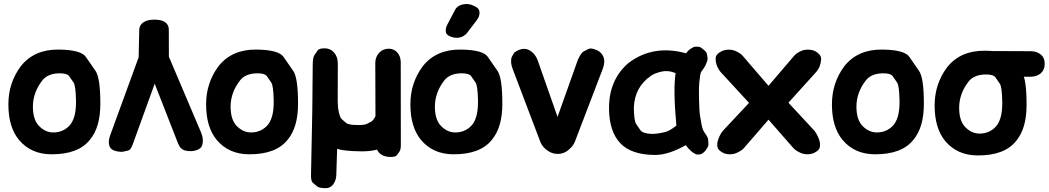

<svg xmlns="http://www.w3.org/2000/svg" viewBox="-20 -766 5369 983"><path d="M281.7 -390.6Q323.2 -391.6 334.5 -375.5Q345.7 -359.4 356.7 -343.3Q367.7 -327.1 369.1 -251Q369.1 -245.6 369.1 -239.7Q368.7 -155.8 333 -120.1Q300.3 -87.9 252.9 -87.9Q212.9 -87.9 180.7 -120.1Q148.4 -152.3 148.4 -220.7Q148.9 -293 196.8 -354.5Q224.1 -389.2 281.7 -390.6ZM86.4 -426.8Q22.9 -341.8 22.9 -231.9Q22.9 -115.2 77.1 -49.8Q138.7 23.4 242.2 23.9Q381.8 24.9 441.4 -51.8Q493.2 -114.7 493.7 -231.9Q494.1 -366.7 469.2 -402.8Q444.3 -439 419.2 -475.1Q394 -511.2 279.3 -512.2Q154.3 -513.2 86.4 -426.8Z M770.5 -665.5Q735.4 -665.5 714.4 -651.9Q693.4 -637.2 692.9 -613.8L689.9 -472.7L544.4 -74.2Q531.7 -39.6 541 -16.6Q548.3 2 574.2 7.8Q598.6 13.2 611.3 10.3Q624 7.3 636.5 4.6Q648.9 2 659.2 -25.9L772 -337.4L891.6 -31.7Q903.3 -1 929.2 4.9Q957 11.2 981.4 4.4Q1009.8 -3.4 1015.6 -23.9Q1023.9 -51.8 1009.8 -86.9L844.7 -475.6Q844.2 -544.9 844.2 -614.7Q844.7 -638.7 824.7 -652.8Q806.6 -665.5 770.5 -665.5Z M1293.9 -390.6Q1335.4 -391.6 1346.7 -375.5Q1357.9 -359.4 1368.9 -343.3Q1379.9 -327.1 1381.3 -251Q1381.3 -245.6 1381.3 -239.7Q1380.9 -155.8 1345.2 -120.1Q1312.5 -87.9 1265.1 -87.9Q1225.1 -87.9 1192.9 -120.1Q1160.6 -152.3 1160.6 -220.7Q1161.1 -293 1209 -354.5Q1236.3 -389.2 1293.9 -390.6ZM1098.6 -426.8Q1035.2 -341.8 1035.2 -231.9Q1035.2 -115.2 1089.4 -49.8Q1150.9 23.4 1254.4 23.9Q1394 24.9 1453.6 -51.8Q1505.4 -114.7 1505.9 -231.9Q1506.3 -366.7 1481.4 -402.8Q1456.5 -439 1431.4 -475.1Q1406.2 -511.2 1291.5 -512.2Q1166.5 -513.2 1098.6 -426.8Z M1981 37.6Q2005.9 37.6 2012.5 28.1Q2019 18.6 2025.6 9.3Q2032.2 0 2032.2 -24.9L2031.7 -447.3Q2031.2 -477.1 2015.6 -495.6Q1998.5 -516.1 1971.7 -516.6Q1942.4 -517.1 1922.9 -497.6Q1901.4 -475.6 1901.4 -443.8L1902.3 -171.4Q1890.6 -147.9 1879.2 -142.3Q1867.7 -136.7 1856 -130.9Q1844.2 -125 1804.2 -126Q1762.7 -127 1751.7 -136.7Q1740.7 -146.5 1729.5 -156.2Q1718.3 -166 1711.4 -209.5Q1711.4 -218.3 1710 -226.1Q1709 -237.8 1709 -250L1709.5 -441.4Q1709.5 -475.1 1690.4 -497.1Q1671.9 -518.1 1643.6 -518.6Q1613.3 -519 1605.5 -507.1Q1597.7 -495.1 1589.6 -483.2Q1581.5 -471.2 1581.1 -437L1579.1 -221.2L1578.6 -185.1L1572.3 127.9Q1571.3 161.1 1582 170.2Q1592.8 179.2 1603.5 188.2Q1614.3 197.3 1647.9 197.3Q1670.9 197.3 1685.5 178.7Q1700.7 158.2 1701.7 131.3L1706.1 -4.4Q1740.7 8.3 1834.5 8.8Q1876.5 8.8 1910.2 0Q1928.2 37.6 1981 37.6Z M2339.8 -390.6Q2381.3 -391.6 2392.6 -375.5Q2403.8 -359.4 2414.8 -343.3Q2425.8 -327.1 2427.2 -251Q2427.2 -245.6 2427.2 -239.7Q2426.8 -155.8 2391.1 -120.1Q2358.4 -87.9 2311 -87.9Q2271 -87.9 2238.8 -120.1Q2206.5 -152.3 2206.5 -220.7Q2207 -293 2254.9 -354.5Q2282.2 -389.2 2339.8 -390.6ZM2144.5 -426.8Q2081.1 -341.8 2081.1 -231.9Q2081.1 -115.2 2135.3 -49.8Q2196.8 23.4 2300.3 23.9Q2439.9 24.9 2499.5 -51.8Q2551.3 -114.7 2551.8 -231.9Q2552.2 -366.7 2527.3 -402.8Q2502.4 -439 2477.3 -475.1Q2452.1 -511.2 2337.4 -512.2Q2212.4 -513.2 2144.5 -426.8ZM2288.6 -578.1Q2303.7 -572.3 2318.4 -572.3Q2325.7 -572.3 2333 -573.7Q2354 -578.6 2369.1 -594.7L2420.9 -662.6Q2435.1 -681.2 2435.1 -700.7Q2435.1 -705.6 2434.1 -710.4Q2429.7 -727.5 2403.3 -737.3Q2384.8 -745.6 2367.2 -745.6Q2360.4 -745.6 2353.5 -744.1Q2328.6 -740.2 2314.5 -723.1Q2312.5 -720.2 2310.5 -716.8L2270.5 -640.6Q2262.2 -626 2262.2 -610.4Q2262.2 -604.5 2263.2 -599.1Q2267.6 -585.4 2288.6 -578.1Z M2634.3 -509.3Q2614.7 -500.5 2610.1 -492.2Q2605.5 -483.9 2600.8 -475.3Q2596.2 -466.8 2596.7 -449.7Q2597.2 -432.1 2606 -409.7L2746.1 -40.5Q2755.4 -15.1 2782.2 4.4Q2806.6 22 2835.4 22Q2865.7 22 2887.7 3.9Q2914.6 -17.6 2923.3 -40.5L3064.5 -409.7Q3073.2 -432.1 3073.7 -449.7Q3074.2 -468.3 3064.9 -483.9Q3054.2 -501 3035.6 -509.3Q3005.9 -522 2993.4 -515.6Q2981 -509.3 2968.5 -502.9Q2956.1 -496.6 2940.4 -463.9Q2938 -458 2937 -455.6L2834.5 -167.5L2733.4 -455.6Q2721.2 -490.7 2691.9 -507.8Q2666 -522.9 2634.3 -509.3Z M3491.2 -22.9Q3502 -8.3 3507.3 -3.2Q3512.7 2 3518.1 7.3Q3523.4 12.7 3529.3 15.9Q3535.2 19 3541 22.5Q3546.9 25.9 3553.2 25.1Q3559.6 24.4 3565.7 23.9Q3571.8 23.4 3583.5 13.7Q3587.9 10.3 3591.3 5.9L3591.8 5.4V4.9Q3607.9 -16.1 3607.2 -27.8Q3606.4 -39.6 3605.7 -51.3Q3605 -63 3587.9 -85.9Q3576.7 -102.1 3572.5 -125.5Q3568.4 -148.9 3564.2 -172.1Q3560.1 -195.3 3558.6 -265.6Q3557.6 -321.3 3559.8 -339.6Q3562 -357.9 3564.2 -376Q3566.4 -394 3571.8 -400.9Q3587.9 -421.9 3592 -431.9Q3596.2 -441.9 3600.1 -451.7Q3604 -461.4 3602.3 -471.2Q3600.6 -481 3598.9 -490.5Q3597.2 -500 3580.1 -513.7Q3565.9 -525.9 3558.1 -526.4Q3550.3 -526.9 3542.2 -527.1Q3534.2 -527.3 3527.1 -522.9Q3520 -518.6 3512.7 -514.2Q3505.4 -509.8 3492.2 -493.2Q3322.8 -539.6 3196.3 -442.4Q3096.7 -355.5 3098.1 -209Q3099.1 -93.8 3155.3 -33.2Q3212.4 27.3 3335 27.3Q3402.3 27.3 3491.2 -22.9ZM3312 -80.6Q3269.5 -83.5 3258.8 -99.4Q3248 -115.2 3237.1 -130.9Q3226.1 -146.5 3225.1 -215.8Q3229.5 -320.3 3312 -377.4Q3331.1 -391.1 3364.7 -398.9Q3402.8 -407.7 3439 -391.1Q3425.8 -309.1 3442.9 -123Q3410.6 -97.2 3388.2 -90.8Q3343.3 -79.1 3312 -80.6Z M3670.4 -501.5Q3645 -487.8 3644 -469.7Q3642.1 -437 3662.6 -406.2Q3667 -399.9 3668.9 -397.9L3814.9 -239.3L3684.6 -100.1Q3668 -82.5 3658.2 -54.7Q3648.9 -31.7 3653.8 -11.2Q3657.2 2 3676.3 13.2Q3692.9 23.4 3712.9 23.9Q3734.4 24.4 3751 17.1Q3777.3 5.4 3789.1 -8.3L3914.6 -153.3L4041.5 -8.3Q4053.7 5.4 4079.6 17.1Q4096.7 24.4 4117.7 23.9Q4137.7 22.9 4154.8 13.2Q4173.8 2 4176.8 -10.7Q4181.6 -31.2 4172.4 -54.7Q4161.6 -83.5 4146.5 -100.1L4016.6 -240.2L4159.2 -397.9Q4181.2 -422.4 4184.1 -462.4Q4185.5 -481.9 4163.1 -498Q4160.6 -500 4157.7 -501.5Q4142.1 -511.2 4120.6 -511.7Q4099.1 -512.7 4082.5 -505.4Q4057.6 -494.1 4045.9 -480.5L3914.6 -326.7L3782.2 -480.5Q3770.5 -494.1 3745.6 -504.9Q3729 -512.2 3708 -511.7Q3688 -511.2 3670.4 -501.5Z M4498 -390.6Q4539.6 -391.6 4550.8 -375.5Q4562 -359.4 4573 -343.3Q4584 -327.1 4585.4 -251Q4585.4 -245.6 4585.4 -239.7Q4585 -155.8 4549.3 -120.1Q4516.6 -87.9 4469.2 -87.9Q4429.2 -87.9 4397 -120.1Q4364.7 -152.3 4364.7 -220.7Q4365.2 -293 4413.1 -354.5Q4440.4 -389.2 4498 -390.6ZM4302.7 -426.8Q4239.3 -341.8 4239.3 -231.9Q4239.3 -115.2 4293.5 -49.8Q4355 23.4 4458.5 23.9Q4598.1 24.9 4657.7 -51.8Q4709.5 -114.7 4710 -231.9Q4710.4 -366.7 4685.5 -402.8Q4660.6 -439 4635.5 -475.1Q4610.4 -511.2 4495.6 -512.2Q4370.6 -513.2 4302.7 -426.8Z M4944.3 -488.8Q4918 -472.2 4917 -438Q4916 -406.2 4939.9 -390.1Q4957 -378.9 5000.5 -397.5Q5002.4 -398.4 5008.8 -397.5L5156.2 -373H5253.9Q5286.6 -373 5307.1 -389.6Q5328.1 -406.7 5328.6 -437.5Q5329.6 -468.8 5309.1 -486.3Q5289.1 -503.9 5255.9 -503.9L5012.7 -504.9Q4970.7 -505.4 4944.3 -488.8ZM5023.9 -384.8Q5065.4 -385.7 5076.7 -369.6Q5087.9 -353.5 5098.9 -337.4Q5109.9 -321.3 5111.3 -245.1Q5111.3 -239.7 5111.3 -233.9Q5110.8 -149.9 5075.2 -114.3Q5042.5 -82 4995.1 -82Q4955.1 -82 4922.9 -114.3Q4890.6 -146.5 4890.6 -214.8Q4891.1 -287.1 4939 -348.6Q4966.3 -383.3 5023.9 -384.8ZM4828.6 -420.9Q4765.1 -335.9 4765.1 -226.1Q4765.1 -109.4 4819.3 -43.9Q4880.9 29.3 4984.4 29.8Q5124 30.8 5183.6 -45.9Q5235.4 -108.9 5235.8 -226.1Q5236.3 -360.8 5211.4 -397Q5186.5 -433.1 5161.4 -469.2Q5136.2 -505.4 5021.5 -506.3Q4896.5 -507.3 4828.6 -420.9Z"/></svg>

Font: Comic Relief
Style: Bold
Weight: 700
Designer: Jeff Davis
Foundry: Loudifier
Version: Version 1.200; ttfautohint (v1.8.4.7-5d5b)